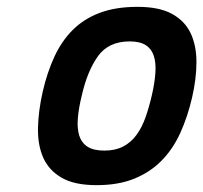

<svg xmlns="http://www.w3.org/2000/svg" viewBox="-20 -530 594 561"><path d="M382 -510Q445 -510 482.5 -489.5Q520 -469 537 -433Q554 -397 554 -348.5Q554 -300 541 -244Q528 -188 506.5 -141Q485 -94 452 -60.5Q419 -27 372.5 -8Q326 11 262 11Q198 11 160.5 -10.5Q123 -32 106.5 -69Q90 -106 91 -156Q92 -206 105 -263Q118 -319 139 -364.5Q160 -410 192.5 -442.5Q225 -475 271.5 -492.5Q318 -510 382 -510ZM285 -90Q317 -90 340 -102Q363 -114 379 -136Q395 -158 405.5 -188Q416 -218 424 -253Q432 -288 434 -317Q436 -346 429.5 -366.5Q423 -387 406 -398Q389 -409 359 -409Q297 -409 266 -365.5Q235 -322 219 -251Q210 -215 207.5 -185Q205 -155 211.5 -134Q218 -113 235.5 -101.5Q253 -90 285 -90Z"/></svg>

Font: Panefresco 800wt
Style: Italic
Weight: 800
Foundry: Campivisivi & Chank Co
Version: Version 1.001